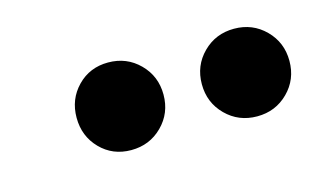

<svg xmlns="http://www.w3.org/2000/svg" viewBox="-35 -768 449 271"><g transform="rotate(-15 190.0 -633.0)"><path d="M132 -569Q105 -569 87 -587.5Q69 -606 69 -633Q69 -660 87 -678.5Q105 -697 132 -697Q159 -697 177.5 -678.5Q196 -660 196 -633Q196 -606 177.5 -587.5Q159 -569 132 -569ZM316 -569Q289 -569 270.5 -587.5Q252 -606 252 -633Q252 -660 270.5 -678.5Q289 -697 316 -697Q343 -697 361.5 -678.5Q380 -660 380 -633Q380 -606 361.5 -587.5Q343 -569 316 -569Z"/></g></svg>

Font: DM Sans 16pt
Style: Bold Italic
Weight: 700
Italic angle: -10°
Version: Version 4.004;gftools[0.9.30]